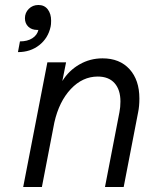

<svg xmlns="http://www.w3.org/2000/svg" viewBox="-20 -750 635 770"><path d="M463 -343Q463 -390 439.5 -416.5Q416 -443 372 -443Q311 -443 264 -393Q217 -343 198 -259L148 0H73L170 -500H245L230 -425Q256 -467 298.5 -491.5Q341 -516 391 -516Q460 -516 499.5 -472.5Q539 -429 539 -355Q539 -324 534 -300L476 0H401L459 -300Q463 -320 463 -343ZM134 -630H129Q107 -630 93.5 -643Q80 -656 80 -677Q80 -699 95.5 -714.5Q111 -730 134 -730Q158 -730 171.5 -712.5Q185 -695 185 -667Q185 -651 183 -643Q173 -597 137.5 -569Q102 -541 52 -541L60 -584Q90 -584 109.5 -596.5Q129 -609 134 -630Z"/></svg>

Font: MedMera Sans
Style: Italic
Weight: 400
Italic angle: -11°
Designer: Kasper Nordkvist
Foundry: UNCUT.wtf
Version: Version 1.300